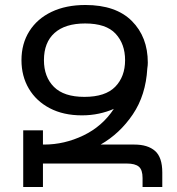

<svg xmlns="http://www.w3.org/2000/svg" viewBox="-20 -749 710 769"><path d="M308 -287Q234 -287 179.5 -315.5Q125 -344 95.5 -394Q66 -444 66 -508Q66 -574 97.5 -624Q129 -674 186.5 -701.5Q244 -729 322 -729Q444 -729 508 -665Q572 -601 572 -498Q572 -487 570 -475Q564 -368 512 -291Q460 -214 383 -170H518Q572 -170 601 -144.5Q630 -119 630 -58V0H551V-36Q551 -69 536 -81.5Q521 -94 488 -94H152V0H73V-227H152V-170H157Q238 -170 314 -206.5Q390 -243 436 -313Q409 -301 376.5 -294Q344 -287 308 -287ZM318 -361Q402 -361 441.5 -401.5Q481 -442 481 -508Q481 -573 443 -614Q405 -655 321 -655Q241 -655 198.5 -617Q156 -579 156 -508Q156 -441 196 -401Q236 -361 318 -361Z"/></svg>

Font: Go Noto Kurrent-Regular
Style: Regular
Weight: 400
Designer: Monotype Design Team
Foundry: Monotype Imaging Inc.
Version: Version 2.012; ttfautohint (v1.8.4.7-5d5b)